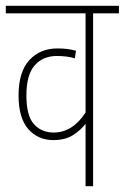

<svg xmlns="http://www.w3.org/2000/svg" viewBox="-20 -642 430 662"><path d="M301 -596H390V-622H0V-596H275V-254Q230 -185 165 -185Q123 -185 97 -214Q71 -243 71 -313Q71 -384 99.5 -416.5Q128 -449 176 -449Q211 -449 238 -441L242 -467Q227 -471 212.5 -473Q198 -475 178 -475Q118 -475 81 -434.5Q44 -394 44 -313Q44 -235 77.5 -197Q111 -159 164 -159Q205 -159 231.5 -176Q258 -193 275 -215V0H301Z"/></svg>

Font: Noto Sans Devanagari Extra Condensed Thin
Style: Regular
Weight: 250
Width: 2
Designer: Monotype Design Team
Foundry: Monotype Imaging Inc.
Version: 1.000